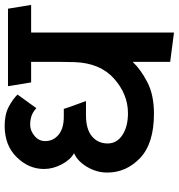

<svg xmlns="http://www.w3.org/2000/svg" viewBox="8 -742 750 805"><g transform="rotate(-90 382.5 -339.0)"><path d="M262 -587Q238 -587 216 -569Q194 -551 194 -524Q194 -490 220.5 -468Q247 -446 296 -446H329Q336 -423 345 -399.5Q354 -376 362 -353H302Q244 -353 214 -328Q184 -303 184 -262Q184 -224 219 -200.5Q254 -177 311 -177Q390 -177 455.5 -235Q521 -293 525 -400Q525 -414 525.5 -428.5Q526 -443 526 -458V-583H440L424 -680H749L765 -583H649V16L526 0V-157Q495 -124 441.5 -96Q388 -68 309 -68Q184 -68 123 -126Q62 -184 62 -264Q62 -308 85.5 -348Q109 -388 143 -403Q115 -419 96 -455.5Q77 -492 77 -529Q77 -593 126.5 -643.5Q176 -694 258 -694Q306 -694 338.5 -676.5Q371 -659 389 -640L332 -561Q316 -576 299 -581.5Q282 -587 262 -587Z"/></g></svg>

Font: Palanquin SemiBold
Style: Regular
Weight: 600
Designer: Pria Ravichandran
Version: Version 1.0.4